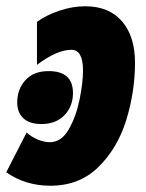

<svg xmlns="http://www.w3.org/2000/svg" viewBox="-48 -583 467 613"><path d="M-28 -33 37 -160Q52 -146 72.5 -137.5Q93 -129 111 -129Q148 -129 171.5 -170Q195 -211 206 -265Q217 -319 217 -358Q217 -424 180 -424Q134 -424 70 -376V-513Q98 -534 140.5 -548.5Q183 -563 224 -563Q300 -563 341.5 -515Q383 -467 383 -383Q383 -291 355.5 -201Q328 -111 267 -50.5Q206 10 113 10Q33 10 -28 -33ZM7 -256Q7 -298 33 -327Q59 -356 107 -356Q185 -356 185 -286Q185 -244 158 -215.5Q131 -187 84 -187Q46 -187 26.5 -205.5Q7 -224 7 -256Z"/></svg>

Font: Noto Sans UI CondBlack
Style: Italic
Weight: 900
Width: 3
Italic angle: -12°
Designer: Monotype Design Team
Foundry: Monotype Imaging Inc.
Version: Version 1.001